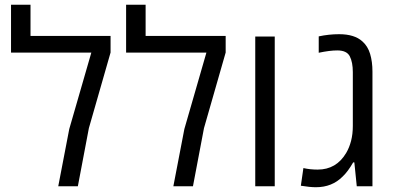

<svg xmlns="http://www.w3.org/2000/svg" viewBox="-20 -784 1667 808"><path d="M225.1 0 271.5 -241.2 364.3 -562.5H26.4V-764.2H108.4V-632.8H445.3V-563L354 -244.6L307.6 0Z M709.5 0 755.9 -241.2 848.6 -562.5H510.7V-764.2H592.8V-632.8H929.7V-563L838.4 -244.6L792 0Z M1054.2 0V-630.4H1136.2V0Z M1309.6 3.9Q1284.2 3.9 1246.1 -2.4L1256.8 -76.7Q1284.7 -70.3 1316.9 -70.3Q1395.5 -70.3 1437 -140.6Q1450.2 -163.1 1457.5 -191.4Q1464.8 -219.7 1464.8 -253.9V-480.5Q1464.8 -522 1452.1 -546.9Q1439.5 -571.8 1399.4 -571.8Q1367.7 -571.8 1321.3 -562V-630.9Q1364.3 -640.1 1407.2 -640.1Q1471.7 -640.1 1504.9 -609.9Q1527.8 -589.8 1537.6 -557.1Q1547.4 -524.4 1547.4 -482.9V0H1481.4L1471.2 -100.6H1466.3Q1443.8 -61.5 1421.9 -41Q1377.4 3.9 1309.6 3.9Z"/></svg>

Font: Open Sans
Style: Regular
Weight: 400
Designer: Monotype Design Team
Foundry: Monotype Imaging Inc.
Version: Version 3.000; ttfautohint (v1.8.4)